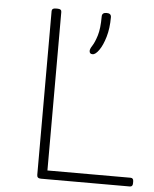

<svg xmlns="http://www.w3.org/2000/svg" viewBox="-51 -746 634 789"><g transform="rotate(5 266.0 -351.0)"><path d="M147 0Q131 0 131 -14V-690Q131 -702 147 -702H155Q171 -702 171 -690V-36H514Q526 -36 526 -22V-14Q526 0 514 0ZM314 -528Q301 -528 301 -541Q301 -549 310.5 -563.5Q320 -578 329 -607Q338 -636 338 -686Q338 -702 357 -702Q376 -702 376 -686Q376 -640 365.5 -604.5Q355 -569 340.5 -548.5Q326 -528 314 -528Z"/></g></svg>

Font: Asap Semi Expanded Thin
Style: Regular
Weight: 100
Width: 6
Designer: Pablo Cosgaya
Foundry: Omnibus-Type
Version: Version 3.001; ttfautohint (v1.8.4.7-5d5b)